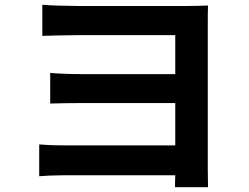

<svg xmlns="http://www.w3.org/2000/svg" viewBox="-20 -746 1040 803"><path d="M144 -9C165 -11 210 -13 246 -13H713C712 6 712 25 712 37H850C850 17 849 -17 849 -38V-642C849 -670 849 -707 850 -723C830 -722 793 -721 763 -721H308C262 -721 190 -723 157 -726V-596C188 -597 262 -599 308 -599H713V-436H322C276 -436 223 -438 190 -441V-313C218 -314 276 -315 322 -315H713V-138H247C202 -138 164 -140 144 -142Z"/></svg>

Font: Noto Sans KR Bold
Style: Regular
Weight: 700
Designer: Ryoko NISHIZUKA  (kana & ideographs); Paul D. Hunt (Latin, Greek & Cyrillic); Wenlong ZHANG  (bopomofo); Sandoll Communi
Foundry: Adobe Systems Incorporated
Version: Version 1.004;PS 1.004;hotconv 1.0.82;makeotf.lib2.5.63406